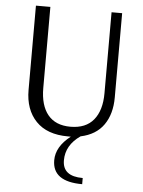

<svg xmlns="http://www.w3.org/2000/svg" viewBox="-60 -697 739 994"><g transform="rotate(5 310.0 -200.0)"><path d="M310 10Q201 10 143.5 -50Q86 -110 86 -212V-650H161V-229Q161 -138 201 -89.5Q241 -41 318 -41Q398 -41 438.5 -90.5Q479 -140 479 -229V-650H534V-212Q534 -126 494.5 -69.5Q455 -13 375 4Q300 56 300 135Q300 218 405 218V250Q250 250 250 139Q250 68 325 10Z"/></g></svg>

Font: Arsenal
Style: Regular
Weight: 400
Designer: Andrij Shevchenko
Foundry: Stairsfor.com
Version: Version 1.000